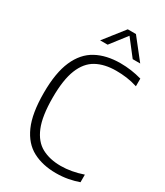

<svg xmlns="http://www.w3.org/2000/svg" viewBox="-231 -1038 982 1141"><g transform="rotate(30 260.0 -468.0)"><path d="M351.5 9Q260 9 192.5 -26.5Q125 -62 88 -144.8Q51 -227.5 51 -369Q51 -506.5 87.8 -590.2Q124.5 -674 193.5 -711.5Q262.5 -749 359 -749Q433.5 -749 505.5 -728.5V-676Q467 -688 431.5 -692.8Q396 -697.5 359 -697.5Q279.5 -697.5 224 -667Q168.5 -636.5 139.8 -565Q111 -493.5 111 -371Q111 -244 140.5 -172.5Q170 -101 224.5 -71.8Q279 -42.5 354.5 -42.5Q426.5 -42.5 505.5 -69.5V-17.5Q472 -5.5 433.2 1.8Q394.5 9 351.5 9ZM185 -806 294.5 -945H350.5L460 -806H408.5L322.5 -917L236.5 -806Z"/></g></svg>

Font: Encode Sans Semi Condensed Light
Style: Regular
Weight: 300
Width: 4
Designer: Multiple Designers
Foundry: Impallari Type
Version: Version 3.000; ttfautohint (v1.8.3) -l 8 -r 50 -G 200 -x 14 